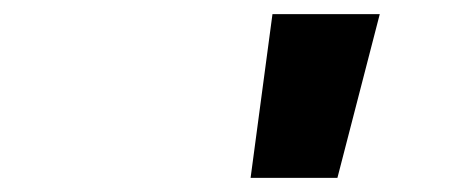

<svg xmlns="http://www.w3.org/2000/svg" viewBox="-20 -690 640 272"><path d="M366 -670 335 -438H458L518 -670Z"/></svg>

Font: LT Wave Mono Black
Style: Italic
Weight: 900
Designer: Daniel Lyons
Version: Version 2.5 (Glyphs App)